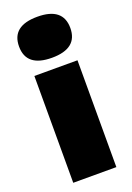

<svg xmlns="http://www.w3.org/2000/svg" viewBox="-155 -871 639 929"><g transform="rotate(-20 164.5 -407.0)"><path d="M53.5 0V-550H275.5V0ZM32.5 -709Q32.5 -814.5 164.5 -814.5Q296.5 -814.5 296.5 -709Q296.5 -603.5 164.5 -603.5Q32.5 -603.5 32.5 -709Z"/></g></svg>

Font: Encode Sans Semi Expanded Black
Style: Regular
Weight: 900
Width: 6
Designer: Multiple Designers
Foundry: Impallari Type
Version: Version 2.000